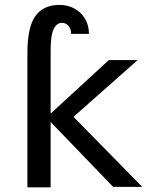

<svg xmlns="http://www.w3.org/2000/svg" viewBox="-20 -776 640 802"><path d="M191.5 -266.5V6.5H94.5V-551.5Q94 -661.5 127.5 -708.5Q161 -755.5 228 -755.5Q263 -755.5 291 -740.2Q319 -725 335.2 -697.5Q351.5 -670 351.5 -634.5H277Q277 -654 266.8 -667.2Q256.5 -680.5 238.5 -680.5Q215.5 -680.5 203 -651.8Q190.5 -623 191.5 -551.5V-301.5L434.5 -525H555L287 -288L574 4.5H452.5Z"/></svg>

Font: JuliaMono SemiBold
Style: Regular
Weight: 600
Monospace: yes
Designer: cormullion
Foundry: corm
Version: Version 0.055; ttfautohint (v1.8.4)